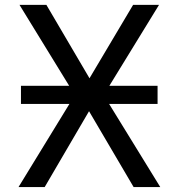

<svg xmlns="http://www.w3.org/2000/svg" viewBox="-20 -752 711 774"><path d="M64.5 -333V-406.2H258.8L58.6 -732.4H167L340.8 -436.5L516.6 -732.4H621.1L420.9 -406.2H615.2V-333H419.9L626 2H518.6L338.9 -303.7L160.2 2H54.7L259.8 -333Z"/></svg>

Font: Gen Shin Gothic Regular
Style: Regular
Weight: 400
Designer: [Source Han Sans]
Ryoko NISHIZUKA  (kana & ideographs); Paul D. Hunt (Latin, Greek & Cyrillic); Wenlong ZHANG  (bopomofo
Version: Version 1.002.20150607